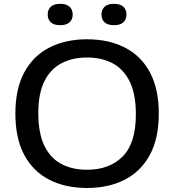

<svg xmlns="http://www.w3.org/2000/svg" viewBox="-20 -950 889 980"><path d="M424.5 9.5Q314 9.5 231.8 -32.5Q149.5 -74.5 104 -158.8Q58.5 -243 58.5 -370Q58.5 -497 104.2 -581.2Q150 -665.5 232.5 -707.5Q315 -749.5 424.5 -749.5Q535 -749.5 617.5 -707.2Q700 -665 745.2 -580.8Q790.5 -496.5 790.5 -370Q790.5 -243.5 744.8 -159.2Q699 -75 616.5 -32.8Q534 9.5 424.5 9.5ZM424.5 -83.5Q538 -83.5 605.8 -151Q673.5 -218.5 673.5 -367Q673.5 -469 642.5 -532.8Q611.5 -596.5 555.5 -626.5Q499.5 -656.5 424.5 -656.5Q349.5 -656.5 293.5 -627Q237.5 -597.5 206.5 -535Q175.5 -472.5 175.5 -373Q175.5 -270.5 206.2 -206.8Q237 -143 293 -113.2Q349 -83.5 424.5 -83.5ZM561.5 -821.5Q530 -821.5 514 -836Q498 -850.5 498 -875.5Q498 -901 514 -915.8Q530 -930.5 561.5 -930.5Q593.5 -930.5 609.5 -915.8Q625.5 -901 625.5 -875.5Q625.5 -850.5 609.5 -836Q593.5 -821.5 561.5 -821.5ZM287.5 -821.5Q255.5 -821.5 239.5 -836Q223.5 -850.5 223.5 -875.5Q223.5 -901 239.5 -915.8Q255.5 -930.5 287.5 -930.5Q319 -930.5 335 -915.8Q351 -901 351 -875.5Q351 -850.5 335 -836Q319 -821.5 287.5 -821.5Z"/></svg>

Font: Encode Sans Expanded Expanded Medium
Style: Regular
Weight: 500
Width: 7
Designer: Multiple Designers
Foundry: Impallari Type
Version: Version 3.000; ttfautohint (v1.8.3) -l 8 -r 50 -G 200 -x 14 